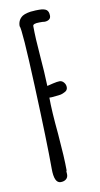

<svg xmlns="http://www.w3.org/2000/svg" viewBox="-87 -799 439 841"><g transform="rotate(-10 132.5 -379.0)"><path d="M84 -63Q84 -179 73.5 -434Q63 -689 54 -703Q54 -731 76 -746Q84 -751 98.5 -754.5Q113 -758 125 -758Q131 -759 150 -759Q173 -759 183 -751.5Q193 -744 193 -725Q193 -714 185 -708.5Q177 -703 165 -703L155 -704H141Q113 -704 113 -693Q113 -641 120 -557Q126 -487 128 -424Q135 -426 154.5 -430.5Q174 -435 184 -435Q195 -435 203 -425.5Q211 -416 211 -404Q211 -390 198 -384Q196 -383 188.5 -379.5Q181 -376 169 -375Q160 -374 139 -372H128Q128 -312 138 -209Q147 -101 147 -46L146 -42L145 -40Q146 -36 146 -27Q146 -14 137 -6.5Q128 1 113 1Q84 1 84 -63Z"/></g></svg>

Font: Amatic SC
Style: Bold
Weight: 700
Designer: Multiple Designers
Foundry: Vernon Adams
Version: Version 2.505